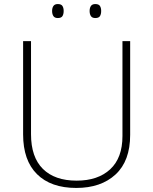

<svg xmlns="http://www.w3.org/2000/svg" viewBox="-20 -1010 756 947"><path d="M622 -345Q622 -216 550 -149.5Q478 -83 356 -83Q231 -83 162.5 -151Q94 -219 94 -347V-807H133V-348Q133 -235 191.5 -177Q250 -119 358 -119Q463 -119 523.5 -175Q584 -231 584 -339V-807H622ZM237 -956Q237 -971 243.5 -980.5Q250 -990 265 -990Q282 -990 288 -980.5Q294 -971 294 -956Q294 -940 288 -930.5Q282 -921 265 -921Q250 -921 243.5 -930.5Q237 -940 237 -956ZM422 -956Q422 -971 428.5 -980.5Q435 -990 450 -990Q467 -990 473 -980.5Q479 -971 479 -956Q479 -940 473 -930.5Q467 -921 450 -921Q435 -921 428.5 -930.5Q422 -940 422 -956Z"/></svg>

Font: Noto Sans Telugu UI ExtraLight
Style: Regular
Weight: 200
Designer: Jelle Bosma - Monotype Design Team
Foundry: Monotype Imaging Inc.
Version: Version 2.005; ttfautohint (v1.8.4.7-5d5b)